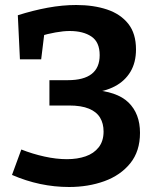

<svg xmlns="http://www.w3.org/2000/svg" viewBox="-20 -736 626 768"><path d="M256.3 12Q139.3 12 28 -36.3L65.3 -138Q110 -120.3 157.7 -109.8Q205.3 -99.3 247.7 -99.3Q289.7 -99.3 322.5 -110.7Q355.3 -122 374.8 -146.8Q394.3 -171.7 394.3 -210Q394.3 -242 380.3 -265.3Q366.3 -288.7 335.8 -301.3Q305.3 -314 255.7 -314H177.7V-415.3H251.3Q315 -415.3 346.8 -440.3Q378.7 -465.3 378.7 -515.3Q378.7 -567.7 345.8 -589.8Q313 -612 258.7 -612Q233.7 -612 202.2 -606.3Q170.7 -600.7 138.3 -591L158.3 -609.7L144.7 -498.7H59.7L51.3 -675Q112 -694.3 171 -705.2Q230 -716 285 -716Q354.3 -716 408.2 -698Q462 -680 493 -641Q524 -602 524 -538.3Q524 -486 501.7 -448.8Q479.3 -411.7 439.3 -390.7Q399.3 -369.7 345.7 -365L345 -377Q448 -371 494 -326Q540 -281 540 -204.7Q540 -131 501 -82.8Q462 -34.7 397.5 -11.3Q333 12 256.3 12Z"/></svg>

Font: Bitter Thin
Style: Regular
Weight: 100
Designer: Sol Matas, and Bitter project Authors
Foundry: Sol Matas
Version: Version 2.002